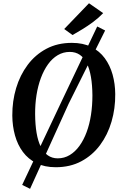

<svg xmlns="http://www.w3.org/2000/svg" viewBox="-20 -1016 756 1178"><path d="M322 10Q253.5 10 203.2 -15Q153 -40 120.5 -83.8Q88 -127.5 72 -185Q56 -242.5 55.5 -307Q55 -395.5 79 -475.5Q103 -555.5 149.8 -618Q196.5 -680.5 264.8 -716.8Q333 -753 421 -753Q490 -753 540.2 -728Q590.5 -703 622.8 -659Q655 -615 670.8 -558.5Q686.5 -502 687 -439Q688 -350.5 664.2 -269.5Q640.5 -188.5 593.8 -125.8Q547 -63 478.8 -26.5Q410.5 10 322 10ZM334.5 -44.5Q374.5 -44.5 408 -64.8Q441.5 -85 467.5 -121Q493.5 -157 511.5 -205.5Q529.5 -254 538.2 -311.2Q547 -368.5 547 -431Q546.5 -494 538 -543.5Q529.5 -593 512.8 -627.2Q496 -661.5 470 -679.5Q444 -697.5 408 -697.5Q368 -697.5 334.2 -677.5Q300.5 -657.5 274.8 -621.8Q249 -586 231 -537.8Q213 -489.5 204 -432.8Q195 -376 195.5 -315Q196 -250.5 204.5 -200.5Q213 -150.5 230.2 -115.8Q247.5 -81 273.5 -62.8Q299.5 -44.5 334.5 -44.5ZM116 118.5 361 -400.5 576.5 -853.5 625 -829 401 -379 164.5 142.5ZM425 -801 374 -838 526 -996 613 -935.5Q586 -907 551.8 -881.5Q517.5 -856 484 -835.8Q450.5 -815.5 425 -801Z"/></svg>

Font: Merriweather 20pt SemiBold
Style: Italic
Weight: 600
Italic angle: -7.8°
Version: Version 2.101